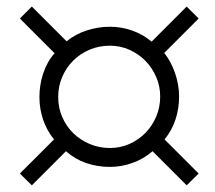

<svg xmlns="http://www.w3.org/2000/svg" viewBox="-20 -720 650 580"><path d="M463.9 -428.2Q463.9 -459.5 451.9 -487.3Q439.9 -515.1 419.4 -536.1Q398.9 -557.1 371.1 -569.6Q343.3 -582 312 -582Q279.3 -582 251 -570.1Q222.7 -558.1 201.4 -537.1Q180.2 -516.1 168 -487.8Q155.8 -459.5 155.8 -426.8Q155.8 -394.5 168 -366.5Q180.2 -338.4 201.4 -317.6Q222.7 -296.9 251.2 -284.9Q279.8 -272.9 312 -272.9Q343.8 -272.9 371.6 -285.4Q399.4 -297.9 419.9 -319.1Q440.4 -340.3 452.1 -368.4Q463.9 -396.5 463.9 -428.2ZM543.9 -160.2 440.9 -263.2Q413.6 -239.7 380.1 -227.8Q346.7 -215.8 312 -215.8Q274.4 -215.8 240.7 -227.3Q207 -238.8 179.2 -263.2L76.2 -160.2L40 -195.8L143.1 -298.8Q121.1 -326.2 110.1 -358.9Q99.1 -391.6 99.1 -426.8Q99.1 -444.3 101.8 -462.2Q104.5 -480 110.1 -497.1Q115.7 -514.2 124.3 -530Q132.8 -545.9 145 -559.1L40 -664.1L76.2 -700.2L181.2 -595.2Q208 -617.2 242.4 -628.2Q276.9 -639.2 312 -639.2Q346.7 -639.2 379.4 -627.7Q412.1 -616.2 438 -594.2L543.9 -700.2L580.1 -664.1L476.1 -560.1Q497.1 -533.7 509 -498.5Q521 -463.4 521 -428.2Q521 -392.6 510.3 -359.4Q499.5 -326.2 477.1 -298.8L580.1 -195.8Z"/></svg>

Font: Charis SIL CyrE
Style: Regular
Weight: 400
Foundry: SIL International
Version: Version 5.000